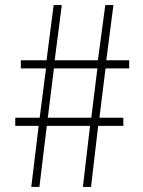

<svg xmlns="http://www.w3.org/2000/svg" viewBox="-20 -735 561 755"><path d="M132 -240H40V-272H136L161 -466H62V-498H163L191 -715H223L195 -498H365L394 -715H426L398 -498H488V-466H395L371 -272H465V-240H366L338 0H306L334 -240H164L135 0H103ZM339 -272 363 -466H192L168 -272Z"/></svg>

Font: SpoqaHanSansJP-Thin
Style: Regular
Weight: 250
Designer: [Source Han Sans]
Ryoko NISHIZUKA  (kana & ideographs); Paul D. Hunt (Latin, Greek & Cyrillic); Wenlong ZHANG  (bopomofo
Foundry: Spoqa (http://bi.spoqa.com)
Version: Version 1.002.20150607